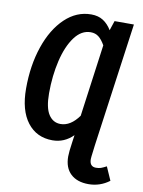

<svg xmlns="http://www.w3.org/2000/svg" viewBox="-99 -772 784 1056"><g transform="rotate(10 293.0 -244.0)"><path d="M586 178Q534 217 470 217Q406 217 370 183Q334 149 334 86Q334 76 336 54L343 0L348 -35Q299 14 233 14Q144 14 92.5 -53Q41 -120 41 -242Q41 -371 77 -476.5Q113 -582 177.5 -643.5Q242 -705 324 -705Q363 -705 390.5 -687.5Q418 -670 438 -637L456 -691H564L468 0L460 65Q459 70 459 79Q459 121 495 121Q511 121 522.5 117Q534 113 553 103ZM363 -146 418 -549Q401 -579 382.5 -593.5Q364 -608 338 -608Q286 -608 248 -556.5Q210 -505 190 -420.5Q170 -336 170 -238Q170 -157 194.5 -119.5Q219 -82 261 -82Q317 -82 363 -146Z"/></g></svg>

Font: Fira Sans Extra Condensed Medium
Style: Italic
Weight: 500
Width: 3
Italic angle: -8°
Designer: Carrois Corporate & Edenspiekermann AG
Foundry: Carrois Corporate GbR & Edenspiekermann AG
Version: Version 4.203